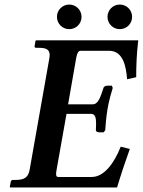

<svg xmlns="http://www.w3.org/2000/svg" viewBox="-20 -823 627 843"><path d="M452 -749C452 -719 476 -695 506 -695C536 -695 560 -719 560 -749C560 -779 536 -803 506 -803C476 -803 452 -779 452 -749ZM230 -749C230 -719 254 -695 284 -695C314 -695 338 -719 338 -749C338 -779 314 -803 284 -803C254 -803 230 -779 230 -749ZM25 0H494C510 -54 531 -116 550 -169L510 -179C481 -105 436 -46 383 -46H236C229.6 -46 226.3 -49 226.3 -58.9C226.3 -63 226.8 -68.3 228 -75L272 -323H380C398 -323 401.9 -306.1 401.9 -280.4C401.9 -271.8 401.5 -262.2 401 -252C400 -248 405 -242 415 -242H435L442 -251C443 -268 446.1 -308 452 -344C458.1 -381 470 -421 475 -437L471 -447H451C441 -447 434 -440 434 -436C421 -396 411 -365 387 -365H279L315 -571C319 -592 325 -600 334 -600H459C523 -600 534 -526 538 -475L578 -484C578 -535 580 -588 587 -646H139L136 -644L132 -621C131 -616 134 -613 138 -613H152C184.6 -613 198.1 -604.1 198.1 -581.4C198.1 -577.6 197.7 -573.5 197 -569L110 -77C104 -45 88 -33 49 -33H36C32 -33 28 -30 27 -24L23 -2Z"/></svg>

Font: Linux Libertine O
Style: Bold Italic
Weight: 700
Italic angle: -11.5°
Designer: Philipp H. Poll
Foundry: Philipp H. Poll
Version: Version 4.1.0